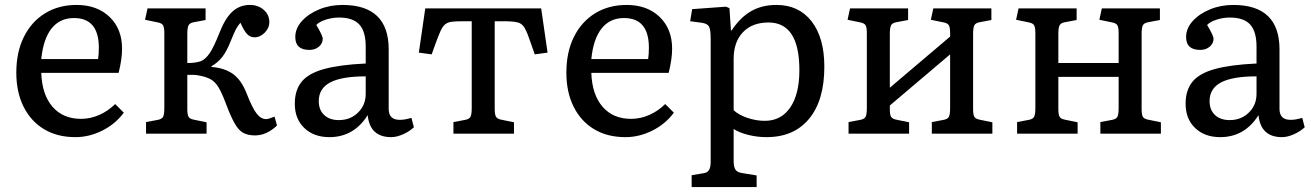

<svg xmlns="http://www.w3.org/2000/svg" viewBox="-20 -541 5305 777"><path d="M285 14Q212 14 158.5 -18Q105 -50 75.5 -109Q46 -168 46 -247Q46 -330 76.5 -391.5Q107 -453 162 -487Q217 -521 290 -521Q373 -521 423.5 -472.5Q474 -424 474 -344Q474 -302 460 -246H147Q150 -158 192.5 -109Q235 -60 308 -60Q346 -60 382 -76Q418 -92 446 -120L481 -85Q447 -39 394 -12.5Q341 14 285 14ZM147 -302H377Q380 -322 380 -348Q380 -468 279 -468Q222 -468 188.5 -425.5Q155 -383 147 -302Z M1012 7Q984 7 965 -3Q946 -13 930 -41Q914 -69 894 -122Q878 -165 864 -188Q850 -211 831 -221Q812 -231 782 -236Q773 -238 762.5 -238Q752 -238 738 -238V-100Q738 -77 743 -68.5Q748 -60 763 -57L816 -46V0H571V-47L619 -56Q635 -59 640 -68.5Q645 -78 645 -104V-407Q645 -430 640 -438.5Q635 -447 620 -450L567 -461L577 -507H812V-460L764 -451Q748 -448 743 -438.5Q738 -429 738 -403V-286Q771 -286 792 -293Q812 -301 829 -326.5Q846 -352 868 -408Q891 -467 920.5 -494Q950 -521 991 -521Q1025 -521 1047.5 -501Q1070 -481 1070 -451Q1070 -428 1051.5 -409Q1033 -390 1010 -390Q993 -390 980.5 -402.5Q968 -415 953 -449Q943 -438 935 -423Q927 -408 913 -373Q897 -333 879.5 -310.5Q862 -288 836 -273V-270Q889 -266 923 -241.5Q957 -217 978 -163Q1001 -104 1018.5 -81.5Q1036 -59 1057 -59Q1062 -59 1068.5 -61Q1075 -63 1091 -69L1101 -33Q1059 7 1012 7Z M1313 14Q1250 14 1211.5 -23Q1173 -60 1173 -121Q1173 -176 1200.5 -210Q1228 -244 1291 -261.5Q1354 -279 1460 -284V-352Q1460 -414 1434 -442Q1408 -470 1352 -470Q1325 -470 1298.5 -461.5Q1272 -453 1260 -440Q1286 -397 1286 -384Q1286 -365 1270.5 -352Q1255 -339 1232 -339Q1175 -339 1175 -391Q1175 -426 1201.5 -455.5Q1228 -485 1271.5 -503Q1315 -521 1366 -521Q1553 -521 1553 -341V-100Q1553 -56 1598 -56Q1609 -56 1620 -58Q1631 -60 1645 -64L1655 -26Q1637 -9 1611 2.5Q1585 14 1563 14Q1477 14 1468 -75Q1412 14 1313 14ZM1351 -55Q1398 -55 1429 -85.5Q1460 -116 1460 -161V-232Q1363 -232 1316.5 -207.5Q1270 -183 1270 -132Q1270 -96 1292 -75.5Q1314 -55 1351 -55Z M1815 0V-47L1863 -56Q1879 -59 1884 -68.5Q1889 -78 1889 -104V-455H1853Q1825 -455 1808.5 -453Q1792 -451 1781.5 -442.5Q1771 -434 1762.5 -415Q1754 -396 1742 -363L1727 -321L1675 -328L1701 -507H2170L2196 -328L2144 -321L2128 -367Q2114 -409 2103.5 -427.5Q2093 -446 2074.5 -450.5Q2056 -455 2018 -455H1982V-100Q1982 -78 1987 -69Q1992 -60 2007 -57L2060 -46V0Z M2511 14Q2438 14 2384.5 -18Q2331 -50 2301.5 -109Q2272 -168 2272 -247Q2272 -330 2302.5 -391.5Q2333 -453 2388 -487Q2443 -521 2516 -521Q2599 -521 2649.5 -472.5Q2700 -424 2700 -344Q2700 -302 2686 -246H2373Q2376 -158 2418.5 -109Q2461 -60 2534 -60Q2572 -60 2608 -76Q2644 -92 2672 -120L2707 -85Q2673 -39 2620 -12.5Q2567 14 2511 14ZM2373 -302H2603Q2606 -322 2606 -348Q2606 -468 2505 -468Q2448 -468 2414.5 -425.5Q2381 -383 2373 -302Z M2779 216V168L2827 160Q2842 158 2849 147.5Q2856 137 2856 113V-384Q2856 -422 2849 -434Q2842 -446 2819 -449L2773 -455L2781 -504L2918 -514L2932 -508L2938 -418H2941Q2976 -471 3020 -496Q3064 -521 3122 -521Q3213 -521 3264.5 -454.5Q3316 -388 3316 -271Q3316 -135 3254.5 -60.5Q3193 14 3082 14Q3045 14 3008.5 5Q2972 -4 2949 -19V110Q2949 134 2956 145Q2963 156 2981 159L3042 169V216ZM3075 -52Q3141 -52 3178 -106Q3215 -160 3215 -257Q3215 -450 3090 -450Q3024 -450 2986.5 -410.5Q2949 -371 2949 -303V-95Q2969 -76 3004.5 -64Q3040 -52 3075 -52Z M3414 0V-47L3462 -56Q3478 -59 3483 -68.5Q3488 -78 3488 -104V-407Q3488 -430 3483 -438.5Q3478 -447 3463 -450L3410 -461L3420 -507H3655V-460L3607 -451Q3591 -448 3586 -438.5Q3581 -429 3581 -403V-186L3825 -393V-407Q3825 -430 3820 -438.5Q3815 -447 3800 -450L3747 -461L3757 -507H3992V-460L3944 -451Q3928 -448 3923 -438.5Q3918 -429 3918 -403V-100Q3918 -77 3923 -68.5Q3928 -60 3943 -57L3996 -46V0H3751V-47L3799 -56Q3815 -59 3820 -68.5Q3825 -78 3825 -104V-321L3581 -114V-100Q3581 -77 3586 -68.5Q3591 -60 3606 -57L3659 -46V0Z M4096 0V-47L4144 -56Q4160 -59 4165 -68.5Q4170 -78 4170 -104V-407Q4170 -430 4165 -438.5Q4160 -447 4145 -450L4092 -461L4102 -507H4337V-460L4289 -451Q4273 -448 4268 -438.5Q4263 -429 4263 -403V-286H4507V-407Q4507 -430 4502 -438.5Q4497 -447 4482 -450L4429 -461L4439 -507H4674V-460L4626 -451Q4610 -448 4605 -438.5Q4600 -429 4600 -403V-100Q4600 -77 4605 -68.5Q4610 -60 4625 -57L4678 -46V0H4433V-47L4481 -56Q4497 -59 4502 -68.5Q4507 -78 4507 -104V-230H4263V-100Q4263 -77 4268 -68.5Q4273 -60 4288 -57L4341 -46V0Z M4918 14Q4855 14 4816.5 -23Q4778 -60 4778 -121Q4778 -176 4805.5 -210Q4833 -244 4896 -261.5Q4959 -279 5065 -284V-352Q5065 -414 5039 -442Q5013 -470 4957 -470Q4930 -470 4903.5 -461.5Q4877 -453 4865 -440Q4891 -397 4891 -384Q4891 -365 4875.5 -352Q4860 -339 4837 -339Q4780 -339 4780 -391Q4780 -426 4806.5 -455.5Q4833 -485 4876.5 -503Q4920 -521 4971 -521Q5158 -521 5158 -341V-100Q5158 -56 5203 -56Q5214 -56 5225 -58Q5236 -60 5250 -64L5260 -26Q5242 -9 5216 2.5Q5190 14 5168 14Q5082 14 5073 -75Q5017 14 4918 14ZM4956 -55Q5003 -55 5034 -85.5Q5065 -116 5065 -161V-232Q4968 -232 4921.5 -207.5Q4875 -183 4875 -132Q4875 -96 4897 -75.5Q4919 -55 4956 -55Z"/></svg>

Font: Text Regular
Style: Regular
Weight: 400
Designer: Latin by Veronika Burian and Jose Scaglione. Greek by Irene Vlachou. Cyrillic by Vera Evstafieva.
Foundry: TypeTogether
Version: Version 3.002